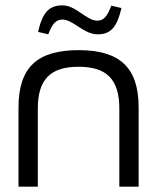

<svg xmlns="http://www.w3.org/2000/svg" viewBox="-20 -696 570 716"><path d="M49 -295V0H121V-291C121 -400 168 -447 273 -447C378 -447 425 -400 425 -291V0H497V-295C497 -444 427 -509 273 -509C118 -509 49 -444 49 -295ZM122 -577 160 -568C175 -608 189 -623 213 -623C253 -623 292 -568 344 -568C393 -568 416 -594 433 -666L395 -675C380 -634 366 -619 343 -619C302 -619 264 -676 213 -676C162 -676 138 -648 122 -577Z"/></svg>

Font: LT Wave Text Light
Style: Regular
Weight: 300
Designer: Daniel Lyons
Version: Version 2.5 (Glyphs App)